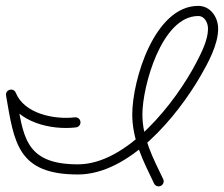

<svg xmlns="http://www.w3.org/2000/svg" viewBox="-20 -585 773 663"><path d="M238.4 -179.8C238.4 -179.8 238.4 -179.8 238.4 -179.8C168.4 -171.5 64 -191.7 34.4 -264.8C30.5 -274.4 21.2 -277.2 13.4 -275C5.5 -272.7 -0.9 -265.5 0.9 -255.2C28.9 -93.7 39.7 17.5 249 17.5C426.5 17.5 591.2 -182.4 672.2 -322.1C698.7 -368 733.3 -431 733.3 -485.6C733.3 -525.2 707.2 -564.7 664.5 -564.7C513.4 -564.7 436.7 -308.2 436.7 -189.8C436.7 -102.1 475.1 -28.1 512 48.6C516.1 57.3 526.6 61 535.3 56.8C544 52.6 547.7 42.2 543.5 33.5C509.1 -38.1 471.7 -107.9 471.7 -189.8C471.7 -286.2 537.7 -529.7 664.5 -529.7C687.3 -529.7 698.3 -505.4 698.3 -485.6C698.3 -447.6 675.6 -402.9 658.6 -370.2C587.4 -233.1 420.3 -17.5 249 -17.5C62 -17.5 60.1 -118.5 35.4 -261.2C33.6 -271.5 23.3 -273.9 14.4 -271.4C5.5 -268.8 -2 -261.3 1.9 -251.6C38 -162.7 155.9 -134.8 242.5 -145.1C252.1 -146.2 259 -154.9 257.8 -164.5C256.7 -174.1 248 -181 238.4 -179.8Z"/></svg>

Font: FRB American Cursive Guidelines
Style: Italic
Weight: 400
Italic angle: -25°
Version: Version 2.0;Modular Font Editor K font №1